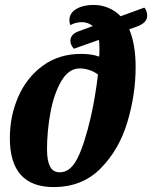

<svg xmlns="http://www.w3.org/2000/svg" viewBox="-20 -740 618 780"><path d="M578 -677Q578 -661 567 -650Q556 -639 531 -630L505 -621Q531 -560 531 -468Q531 -356 497.5 -244Q464 -132 389 -56Q314 20 198 20Q20 20 20 -179Q20 -269 54.5 -347.5Q89 -426 154.5 -473.5Q220 -521 309 -521Q353 -521 383 -510Q384 -521 384 -542Q384 -566 382 -578L280 -542Q266 -558 266 -574Q266 -600 297 -612L357 -634Q338 -650 312 -650Q299 -650 286.5 -646.5Q274 -643 267 -638Q262 -644 262 -658Q262 -687 290 -703.5Q318 -720 360 -720Q392 -720 420.5 -708Q449 -696 470 -674L566 -709Q572 -704 575 -694.5Q578 -685 578 -677ZM378 -437Q363 -449 343 -455.5Q323 -462 304 -462Q259 -462 229 -410.5Q199 -359 185 -283Q171 -207 171 -133Q171 -88 183 -64Q195 -40 223 -40Q266 -40 294.5 -96.5Q323 -153 349 -265Q367 -344 378 -437Z"/></svg>

Font: Sansita
Style: Bold Italic
Weight: 700
Italic angle: -11°
Designer: Pablo Cosgaya
Foundry: Omnibus-Type
Version: Version 1.006